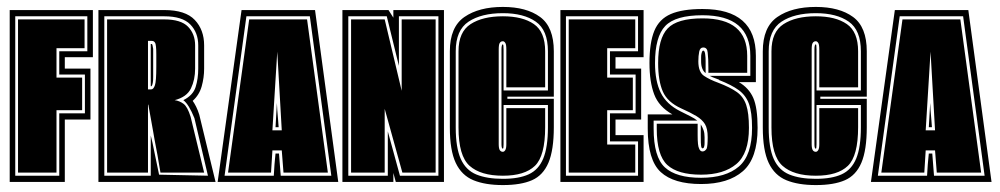

<svg xmlns="http://www.w3.org/2000/svg" viewBox="-20 -525 2885 554"><path d="M8 0V-496H248V-360H167V-327H241V-180H167V0ZM24 -18H151V-198H225V-310H151V-377H232V-478H24ZM32 -27V-469H224V-386H143V-301H217V-207H143V-27Z M264 0V-496H454Q515 -496 542 -467.5Q569 -439 569 -394V-327Q569 -301 562 -276Q555 -251 536 -234Q541 -227 546 -217Q551 -207 555 -194L602 0ZM281 -18H415V-134L420 -113Q422 -103 424 -93.5Q426 -84 428 -74L439 -21L580 -18L541 -184Q525 -224 509 -236Q537 -250 544.5 -274Q552 -298 552 -327V-394Q552 -431 529 -454.5Q506 -478 454 -478H281ZM289 -27V-469H454Q502 -469 522.5 -448Q543 -427 543 -394V-327Q543 -295 531 -270Q519 -245 484 -236Q498 -234 509.5 -225.5Q521 -217 530 -188L569 -27H443Q439 -53 434.5 -77Q430 -101 426 -122Q425 -129 422 -145Q419 -161 416 -178.5Q413 -196 410.5 -209Q408 -222 408 -223H407V-27ZM407 -267H416Q423 -267 427 -279Q431 -290 431 -333Q431 -353 431 -368Q431 -383 430 -391Q429 -407 418 -407H407ZM415 -276V-398H418Q420 -398 422 -384V-333Q422 -315 422 -303.5Q422 -292 421 -287Q419 -276 416 -276Z M608 0 677 -496H889L956 0ZM628 -18H770L772 -50Q773 -58 773.5 -66.5Q774 -75 775 -82H785L790 -18H936L874 -478H691ZM638 -27 699 -469H866L926 -27H798L793 -91H766L762 -27ZM766 -149H793L780 -376ZM775 -158 779 -228Q779 -223 780 -208Q781 -193 782.5 -178Q784 -163 784 -158Z M968 0V-496H1101L1115 -474V-496H1261V0H1122L1115 -26V0ZM985 -18H1099V-146L1134 -18H1245V-478H1131V-335L1096 -478H985ZM993 -27V-469H1090L1139 -263V-469H1237V-27H1141L1090 -211V-27Z M1431 9Q1380 9 1346 -5Q1312 -19 1295 -55Q1278 -91 1278 -157V-377Q1278 -447 1320 -476Q1362 -505 1431 -505Q1499 -505 1538.5 -476Q1578 -447 1578 -377V-246H1444V-240H1578V-158Q1578 -92 1562.5 -55.5Q1547 -19 1515 -5Q1483 9 1431 9ZM1431 -9Q1477 -9 1505.5 -22Q1534 -35 1547.5 -67.5Q1561 -100 1561 -158V-222H1433V-109Q1433 -96 1431 -96Q1427 -96 1427 -109V-382Q1427 -397 1431 -397Q1433 -397 1433 -382V-264H1561V-377Q1561 -438 1526 -462.5Q1491 -487 1431 -487Q1369 -487 1332 -462.5Q1295 -438 1295 -377V-157Q1295 -99 1309.5 -66.5Q1324 -34 1354.5 -21.5Q1385 -9 1431 -9ZM1431 -18Q1367 -18 1335 -46.5Q1303 -75 1303 -157V-377Q1303 -433 1338 -455.5Q1373 -478 1431 -478Q1488 -478 1520.5 -455.5Q1553 -433 1553 -377V-273H1441V-382Q1441 -397 1438 -401Q1435 -406 1431 -406Q1425 -406 1422 -401Q1419 -397 1419 -382V-109Q1419 -97 1422 -92Q1425 -87 1431 -87Q1435 -87 1438 -92Q1441 -97 1441 -109V-213H1553V-158Q1553 -75 1523.5 -46.5Q1494 -18 1431 -18Z M1597 0V-496H1837V-360H1756V-327H1830V-180H1756V-135H1837V0ZM1613 -18H1821V-117H1740V-198H1814V-310H1740V-377H1821V-478H1613ZM1621 -27V-469H1813V-386H1732V-301H1806V-207H1732V-108H1813V-27Z M2003 6Q1924 6 1886.5 -28.5Q1849 -63 1849 -154V-195H1920Q1881 -217 1867.5 -253Q1854 -289 1854 -343Q1854 -402 1868 -436Q1882 -470 1915.5 -484.5Q1949 -499 2007 -499Q2161 -499 2161 -364V-288H2112Q2141 -271 2153.5 -242.5Q2166 -214 2166 -156Q2166 -68 2123.5 -31Q2081 6 2003 6ZM2003 -12Q2074 -12 2112 -44.5Q2150 -77 2150 -156Q2150 -201 2141 -225.5Q2132 -250 2111.5 -265Q2091 -280 2055 -294V-295L2047 -298Q2041 -300 2036.5 -302Q2032 -304 2028 -306H2145V-364Q2145 -481 2007 -481Q1929 -481 1899.5 -450Q1870 -419 1870 -343Q1870 -291 1886.5 -257.5Q1903 -224 1943 -204L1971 -190Q1985 -183 1992 -177H1866V-154Q1866 -72 1898.5 -42Q1931 -12 2003 -12ZM2003 -21Q1936 -21 1905.5 -49Q1875 -77 1875 -154V-168H1993V-135Q1993 -104 1997 -97Q2000 -88 2007 -88Q2014 -88 2019 -96Q2022 -104 2022 -129Q2022 -154 2014 -167Q2006 -180 1989.5 -190Q1973 -200 1946 -212Q1906 -230 1892.5 -261Q1879 -292 1879 -343Q1879 -414 1906.5 -443Q1934 -472 2007 -472Q2136 -472 2136 -364V-315H2024V-326Q2024 -342 2023.5 -353.5Q2023 -365 2022 -373Q2021 -388 2009 -388Q2000 -388 1997.5 -376Q1995 -364 1995 -348Q1995 -317 2011.5 -306Q2028 -295 2053 -286Q2087 -273 2106 -259.5Q2125 -246 2133 -222.5Q2141 -199 2141 -156Q2141 -82 2104.5 -51.5Q2068 -21 2003 -21ZM2016 -314Q2003 -324 2003 -348Q2003 -355 2003 -360.5Q2003 -366 2004 -370Q2006 -379 2009 -379Q2014 -379 2015 -366Q2016 -359 2016 -349Q2016 -339 2016 -326ZM2007 -97Q2004 -97 2003 -104Q2002 -108 2002 -135V-166Q2007 -158 2010 -149.5Q2013 -141 2013 -129Q2013 -119 2013 -112.5Q2013 -106 2012 -103Q2011 -97 2007 -97Z M2334 9Q2283 9 2249 -5Q2215 -19 2198 -55Q2181 -91 2181 -157V-377Q2181 -447 2223 -476Q2265 -505 2334 -505Q2402 -505 2441.5 -476Q2481 -447 2481 -377V-246H2347V-240H2481V-158Q2481 -92 2465.5 -55.5Q2450 -19 2418 -5Q2386 9 2334 9ZM2334 -9Q2380 -9 2408.5 -22Q2437 -35 2450.5 -67.5Q2464 -100 2464 -158V-222H2336V-109Q2336 -96 2334 -96Q2330 -96 2330 -109V-382Q2330 -397 2334 -397Q2336 -397 2336 -382V-264H2464V-377Q2464 -438 2429 -462.5Q2394 -487 2334 -487Q2272 -487 2235 -462.5Q2198 -438 2198 -377V-157Q2198 -99 2212.5 -66.5Q2227 -34 2257.5 -21.5Q2288 -9 2334 -9ZM2334 -18Q2270 -18 2238 -46.5Q2206 -75 2206 -157V-377Q2206 -433 2241 -455.5Q2276 -478 2334 -478Q2391 -478 2423.5 -455.5Q2456 -433 2456 -377V-273H2344V-382Q2344 -397 2341 -401Q2338 -406 2334 -406Q2328 -406 2325 -401Q2322 -397 2322 -382V-109Q2322 -97 2325 -92Q2328 -87 2334 -87Q2338 -87 2341 -92Q2344 -97 2344 -109V-213H2456V-158Q2456 -75 2426.5 -46.5Q2397 -18 2334 -18Z M2493 0 2562 -496H2774L2841 0ZM2513 -18H2655L2657 -50Q2658 -58 2658.5 -66.5Q2659 -75 2660 -82H2670L2675 -18H2821L2759 -478H2576ZM2523 -27 2584 -469H2751L2811 -27H2683L2678 -91H2651L2647 -27ZM2651 -149H2678L2665 -376ZM2660 -158 2664 -228Q2664 -223 2665 -208Q2666 -193 2667.5 -178Q2669 -163 2669 -158Z"/></svg>

Font: Alumni Sans Collegiate One SC
Style: Regular
Weight: 400
Designer: Robert E. Leuschke
Foundry: Robert E. Leuschke
Version: Version 1.100